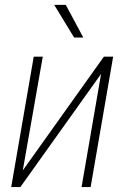

<svg xmlns="http://www.w3.org/2000/svg" viewBox="-20 -758 514 778"><path d="M72.3 -67.4 400.9 -528.3H438.5L347.2 0H310.5L389.6 -458.5L62.5 0H25.4L116.7 -528.3H153.3ZM246.6 -738.3 317.4 -606H280.3L199.7 -738.3Z"/></svg>

Font: Roboto Condensed ExtraLight
Style: Italic
Weight: 250
Italic angle: -12°
Designer: Christian Robertson
Foundry: Google
Version: Version 3.008; 2023